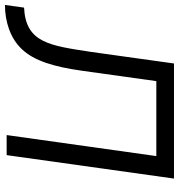

<svg xmlns="http://www.w3.org/2000/svg" viewBox="-42 -740 739 794"><g transform="rotate(90 328.0 -342.5)"><path d="M-38 -72 -49 7C20 7 88 -15 133 -62C183 -114 207 -198 223 -311L266 -619H576L489 0H572L669 -692H193L145 -348C119 -179 108 -79 -38 -72Z"/></g></svg>

Font: Cantarell
Style: Oblique
Weight: 400
Italic angle: -8°
Designer: Dave Crossland
Version: Version 0.024